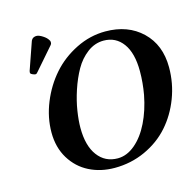

<svg xmlns="http://www.w3.org/2000/svg" viewBox="-107 -835 972 955"><g transform="rotate(-15 379.5 -357.5)"><path d="M478 -616.2Q432.6 -616.2 394 -587.2Q355.5 -558.1 330.6 -513.9Q305.7 -469.7 287.8 -415.8Q270 -361.8 262.5 -313.2Q254.9 -264.6 254.9 -226.1Q254.9 -134.3 293 -83.3Q331.1 -32.2 396 -32.2Q442.9 -32.2 485.6 -68.1Q528.3 -104 558.3 -165.3Q588.4 -226.6 603 -303.2Q613.8 -363.3 613.8 -422.9Q613.8 -516.1 577.1 -566.2Q540.5 -616.2 478 -616.2ZM369.1 9.8Q296.9 9.8 238.5 -19.8Q180.2 -49.3 145 -106.9Q109.9 -164.6 109.9 -241.2Q109.9 -318.4 140.6 -394Q171.4 -469.7 222.7 -527.8Q273.9 -585.9 346.7 -622.1Q419.4 -658.2 498 -658.2Q613.8 -658.2 686.3 -588.9Q758.8 -519.5 758.8 -403.8Q758.8 -321.8 730 -246.3Q701.2 -170.9 650.9 -114.3Q600.6 -57.6 527.1 -23.9Q453.6 9.8 369.1 9.8ZM162.1 -725.1Q174.3 -725.1 193.1 -713.1Q211.9 -701.2 219.2 -688Q223.1 -684.1 223.1 -676.8Q223.1 -669.9 221.2 -667Q220.7 -666 219.5 -664.6Q218.3 -663.1 217.8 -662.1L120.1 -549.8Q114.3 -542 108.9 -542Q104 -542 102.1 -543Q83 -549.3 83 -556.2Q83 -562 84 -564.9L133.8 -708Q136.7 -713.9 142.1 -719.2Q150.9 -725.1 162.1 -725.1Z"/></g></svg>

Font: Common Serif
Style: Bold Italic
Weight: 700
Italic angle: -12°
Designer: Philipp H. Poll, Khaled Hosny
Foundry: Stefan Peev, Context Ltd.
Version: Version 1.026